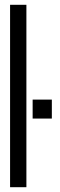

<svg xmlns="http://www.w3.org/2000/svg" viewBox="-20 -780 248 800"><path d="M22 0V-760H90V0ZM116 -286V-365H196V-286Z"/></svg>

Font: Commune Nuit Debout
Style: Regular
Weight: 400
Designer: Sébastien Marchal
Foundry: Sébastien Marchal
Version: Version 1.003;PS 1.3;hotconv 1.0.88;makeotf.lib2.5.647800